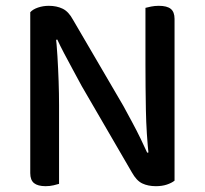

<svg xmlns="http://www.w3.org/2000/svg" viewBox="-20 -634 704 660"><path d="M84 -511 171 -516Q175 -482 177.5 -440Q180 -398 181.5 -355Q183 -312 183 -273V-2Q177 0 164 3Q151 6 137 6Q110 6 97 -4.5Q84 -15 84 -39ZM580 -97 492 -92Q483 -174 481.5 -255.5Q480 -337 480 -413V-607Q487 -609 499.5 -611.5Q512 -614 526 -614Q554 -614 567 -603.5Q580 -593 580 -569ZM580 -132V-160V-13Q570 -5 553.5 0.5Q537 6 516 6Q489 6 469 -3.5Q449 -13 433 -42L261 -338Q247 -364 231 -393.5Q215 -423 200.5 -450.5Q186 -478 177 -498L84 -476V-592Q93 -602 110.5 -608Q128 -614 148 -614Q175 -614 195.5 -604Q216 -594 231 -566L404 -270Q418 -244 434 -214.5Q450 -185 463.5 -157Q477 -129 486 -109Z"/></svg>

Font: Baloo Tamma 2 Medium
Style: Regular
Weight: 500
Designer: Divya Kowshik, Shuchita Grover and Ek Type
Foundry: Ek Type
Version: Version 1.700